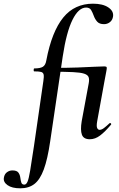

<svg xmlns="http://www.w3.org/2000/svg" viewBox="-145 -746 646 1041"><path d="M-35 275Q-80 275 -104 258Q-128 241 -124 218Q-121 198 -107.5 188Q-94 178 -78 178Q-54 178 -45.5 189.5Q-37 201 -35 216.5Q-33 232 -29.5 243.5Q-26 255 -13 255Q-3 255 4 239.5Q11 224 18.5 179Q26 134 39 47L90 -306Q94 -331 91.5 -342Q89 -353 77.5 -356Q66 -359 41 -359Q37 -359 37.5 -367Q38 -375 41 -375Q73 -375 87.5 -384Q102 -393 106 -418Q121 -497 144 -555Q167 -613 198 -651Q229 -689 269.5 -707.5Q310 -726 359 -726Q412 -726 442 -706Q472 -686 468 -657Q465 -637 451 -626Q437 -615 419 -615Q394 -615 382 -628.5Q370 -642 363.5 -660Q357 -678 349 -691.5Q341 -705 322 -705Q281 -705 248 -638.5Q215 -572 195 -439L127 21Q113 117 92.5 172.5Q72 228 41.5 251.5Q11 275 -35 275ZM342 9Q308 9 299 -16Q290 -41 298 -89L336 -294Q340 -315 335.5 -327.5Q331 -340 311.5 -346.5Q292 -353 251 -355Q210 -357 139 -357L142 -378Q221 -378 275.5 -380Q330 -382 365.5 -384Q401 -386 421 -386Q432 -386 433.5 -381Q435 -376 431.5 -359.5Q428 -343 422 -309L382 -89Q377 -61 382 -51.5Q387 -42 395 -42Q406 -42 419 -52Q432 -62 448 -77Q452 -81 456 -77Q460 -73 456 -69Q425 -32 398 -11.5Q371 9 342 9Z"/></svg>

Font: Cormorant Garamond Light
Style: Italic
Weight: 300
Italic angle: -10°
Designer: Christian Thalmann (Catharsis Fonts)
Foundry: Catharsis Fonts
Version: Version 4.001